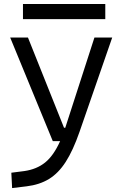

<svg xmlns="http://www.w3.org/2000/svg" viewBox="-20 -705 626 959"><path d="M40.5 234.4 36.6 157.7 101.6 149.4Q163.1 140.6 205.3 106.7Q247.6 72.8 280.3 0H243.7L30.8 -517.6H119.6L299.8 -66.9H306.2Q306.6 -68.4 307.1 -70.3L451.7 -517.6H540.5L377 -45.9Q344.7 46.9 308.1 103.8Q271.5 160.6 224.4 189.2Q177.2 217.8 113.3 225.6ZM94.7 -609.4V-685.1H505.9V-609.4Z"/></svg>

Font: Cascadia Mono NF SemiLight
Style: Regular
Weight: 350
Monospace: yes
Designer: Aaron Bell
Foundry: Saja Typeworks
Version: Version 2404.023; ttfautohint (v1.8.4)